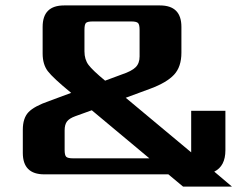

<svg xmlns="http://www.w3.org/2000/svg" viewBox="-20 -642 901 707"><path d="M249 -59H530L318 -236L257 -214Q235 -206 226.5 -194.5Q218 -183 218 -162V-90Q218 -70 224 -64.5Q230 -59 249 -59ZM291 -532V-453Q291 -423 306 -403Q321 -383 367 -345L429 -368Q465 -380 479.5 -394.5Q494 -409 494 -434V-532Q494 -552 488 -557.5Q482 -563 463 -563H322Q302 -563 296.5 -557.5Q291 -552 291 -532ZM143 0Q64 0 64 -79V-164Q64 -207 85 -229Q106 -251 161 -270L242 -300Q175 -355 156 -380Q137 -405 137 -445V-543Q137 -622 216 -622H569Q648 -622 648 -543V-448Q648 -396 621 -367Q594 -338 535 -316L443 -282L684 -81V-234H810V-89Q810 -30 769 -10L834 45H654L600 0Z"/></svg>

Font: Sarpanch
Style: Bold
Weight: 700
Designer: Manushi Parikh (Devanagari and Latin), Jyotish Sonowal (Devanagari)
Foundry: Indian Type Foundry
Version: Version 2.004;PS 1.0;hotconv 1.0.78;makeotf.lib2.5.61930; tt